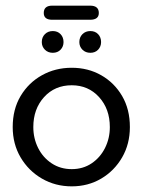

<svg xmlns="http://www.w3.org/2000/svg" viewBox="-20 -650 505 680"><path d="M234 10Q176 10 128.5 -17.5Q81 -45 53 -92.5Q25 -140 25 -200Q25 -263 53 -310Q81 -357 128.5 -383.5Q176 -410 234 -410Q292 -410 338.5 -383.5Q385 -357 412.5 -310Q440 -263 440 -200Q440 -140 412.5 -92.5Q385 -45 338.5 -17.5Q292 10 234 10ZM234 -51Q274 -51 304.5 -71.5Q335 -92 352 -126Q369 -160 369 -200Q369 -264 331 -306Q293 -348 234 -348Q174 -348 136 -306Q98 -264 98 -200Q98 -160 115 -126Q132 -92 163 -71.5Q194 -51 234 -51ZM167 -463Q150 -463 139 -474Q128 -485 128 -501Q128 -518 139 -529Q150 -540 167 -540Q184 -540 194.5 -529Q205 -518 205 -501Q205 -485 194.5 -474Q184 -463 167 -463ZM300 -463Q283 -463 272 -474Q261 -485 261 -501Q261 -518 272 -529Q283 -540 300 -540Q317 -540 327.5 -529Q338 -518 338 -501Q338 -485 327.5 -474Q317 -463 300 -463ZM165 -580Q135 -580 135 -604Q135 -630 165 -630H299Q330 -630 330 -604Q330 -580 299 -580Z"/></svg>

Font: Dongle
Style: Regular
Weight: 400
Designer: Yanghee Ryu
Foundry: Yanghee Ryu
Version: Version 2.000